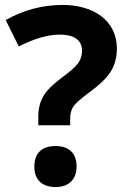

<svg xmlns="http://www.w3.org/2000/svg" viewBox="-20 -744 517 777"><path d="M234 -724C153 -724 76 -704 3 -663L56 -556C119 -588 174 -604 223 -604C273 -604 312 -586 312 -539C312 -520 307 -503 296 -488C285 -473 262 -453 228 -428C193 -402 168 -377 155 -354C142 -331 135 -304 135 -273V-237H264V-266C264 -285 269 -301 277 -313C285 -325 305 -343 336 -366C381 -399 412 -428 428 -454C444 -480 453 -511 453 -547C453 -663 356 -724 234 -724ZM205 13C258 13 290 -18 290 -70C290 -124 259 -153 205 -153C150 -153 119 -125 119 -70C119 -16 151 13 205 13Z"/></svg>

Font: Passageway
Style: Regular
Weight: 700
Foundry: Ascender Corporation
Version: Version 1.11